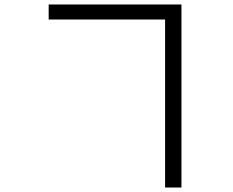

<svg xmlns="http://www.w3.org/2000/svg" viewBox="-20 -786 1040 856"><path d="M789 -766V50H716V-699H197V-766Z"/></svg>

Font: Sinter Normal
Style: Regular
Weight: 350
Foundry: Adobe & rsms
Version: Version 1.000